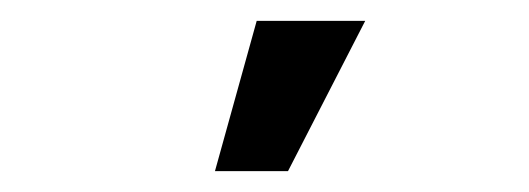

<svg xmlns="http://www.w3.org/2000/svg" viewBox="-20 -720 507 184"><path d="M186 -556 226 -700H330L256 -556Z"/></svg>

Font: Urbanist SemiBold
Style: Regular
Weight: 600
Designer: Corey Hu
Foundry: Corey Hu
Version: Version 1.321; ttfautohint (v1.8.4.7-5d5b)